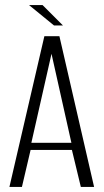

<svg xmlns="http://www.w3.org/2000/svg" viewBox="-20 -733 406 753"><path d="M17 0 154 -591H213L349 0H297L262 -145H100L66 0ZM103 -173H260L182 -522ZM192 -633 94 -713H147L227 -633Z"/></svg>

Font: Alumni Sans Light
Style: Regular
Weight: 300
Version: Version 1.018